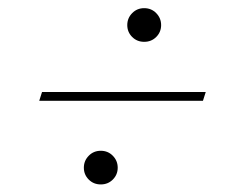

<svg xmlns="http://www.w3.org/2000/svg" viewBox="-20 -498 615 482"><path d="M342 -477.5Q360 -477.5 372.2 -465Q384.5 -452.5 384.5 -435Q384.5 -417.5 372.2 -405.2Q360 -393 342 -393Q324 -393 311.8 -405.2Q299.5 -417.5 299.5 -435Q299.5 -452.5 311.8 -465Q324 -477.5 342 -477.5ZM85.5 -267H496.5L489.5 -245H78.5ZM233 -119.5Q251 -119.5 263.2 -107Q275.5 -94.5 275.5 -77Q275.5 -59.5 263.2 -47.2Q251 -35 233 -35Q215 -35 202.8 -47.2Q190.5 -59.5 190.5 -77Q190.5 -94.5 202.8 -107Q215 -119.5 233 -119.5Z"/></svg>

Font: Newsreader Display ExtraLight
Style: Italic
Weight: 275
Italic angle: -17°
Designer: Hugues Gentile
Foundry: Production Type
Version: Version 1.002